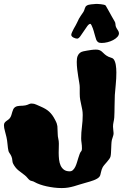

<svg xmlns="http://www.w3.org/2000/svg" viewBox="-26 -913 642 975"><path d="M557.1 -430.2Q555.7 -401.4 555.7 -372.6Q555.7 -343.8 554.2 -315.9Q553.2 -304.7 550.5 -293Q547.9 -281.2 547.9 -270Q547.9 -260.7 549.3 -252.7Q550.8 -244.6 550.8 -236.8Q550.8 -228 547.6 -220Q544.4 -211.9 542 -202.1Q540 -191.9 539.6 -180.7Q539.1 -169.4 538.6 -158.2Q538.1 -147 537.6 -136.7Q537.1 -126.5 535.2 -118.2Q533.7 -112.3 528.6 -105.2Q523.4 -98.1 517.1 -90.8Q510.7 -83.5 504.6 -76.4Q498.5 -69.3 495.1 -63Q492.2 -57.6 490.2 -51.3Q488.3 -44.9 486.8 -38.6Q485.4 -32.2 483.9 -26.4Q482.4 -20.5 480 -17.1Q476.1 -11.2 468 -6.3Q460 -1.5 450.4 2.2Q440.9 5.9 430.9 8.8Q420.9 11.7 412.1 14.2Q394 19 378.9 23.9Q363.8 28.8 349.1 33Q334.5 37.1 319.6 39.6Q304.7 42 287.1 42Q268.1 42 248.5 39.6Q229 37.1 210.9 33.2Q192.9 29.3 177 23.7Q161.1 18.1 148.9 11.2Q143.6 7.8 136.2 6.3Q128.9 4.9 125 2Q119.6 -2 113.5 -9.5Q107.4 -17.1 100.1 -22.9Q83.5 -35.2 67.9 -47.6Q52.2 -60.1 41 -81.1Q37.1 -88.4 36.6 -98.6Q36.1 -108.9 32.2 -118.2Q28.8 -126.5 23.7 -133.5Q18.6 -140.6 17.1 -146Q15.1 -153.3 14.2 -162.1Q13.2 -170.9 12.2 -180.4Q11.2 -189.9 10 -199.5Q8.8 -209 6.8 -216.8Q3.9 -231 -1 -247.6Q-5.9 -264.2 -5.9 -276.9Q-5.9 -285.2 -2.4 -289.8Q1 -294.4 5.9 -298.1Q10.7 -301.8 16.4 -305.7Q22 -309.6 25.9 -315.9Q30.3 -322.8 32.2 -330.1Q34.2 -337.4 36.4 -344.7Q38.6 -352.1 41.5 -358.4Q44.4 -364.7 50.8 -369.1Q56.2 -372.6 62.5 -374Q68.8 -375.5 75.4 -375.7Q82 -376 89.1 -376.2Q96.2 -376.5 103 -377.9Q113.8 -380.4 120.4 -383.8Q127 -387.2 133.8 -387.2Q147.5 -387.2 158.2 -381.8Q168.9 -376.5 180.2 -372.1Q193.8 -366.2 204.3 -360.1Q214.8 -354 223.4 -346.2Q231.9 -338.4 239.3 -328.4Q246.6 -318.4 253.9 -304.2Q259.8 -293 262.2 -285.9Q264.6 -278.8 265.4 -272.2Q266.1 -265.6 266.1 -256.8Q266.1 -248 267.1 -232.9Q267.1 -220.7 270 -208.7Q272.9 -196.8 272.9 -184.1Q272.9 -172.9 272.5 -160.9Q272 -148.9 272 -137.2Q272 -119.6 273.9 -102.8Q275.9 -85.9 281.7 -72.8Q287.6 -59.6 298.6 -51.3Q309.6 -43 328.1 -43Q337.4 -43 344.2 -49.3Q351.1 -55.7 356 -65.4Q360.8 -75.2 364.5 -87.2Q368.2 -99.1 371.6 -110.6Q375 -122.1 378.7 -131.6Q382.3 -141.1 387.2 -146Q390.1 -148.9 390.1 -159.2Q390.1 -174.3 388.2 -186.5Q386.2 -198.7 386.2 -210.9Q386.2 -239.7 390.1 -269.3Q394 -298.8 394 -329.1Q394 -344.2 391.6 -356.7Q389.2 -369.1 386.5 -381.1Q383.8 -393.1 381.3 -406.5Q378.9 -419.9 378.9 -437V-470.2Q378.9 -479 376.5 -492.9Q374 -506.8 371.3 -523.9Q368.7 -541 366.2 -560.5Q363.8 -580.1 363.8 -599.1Q363.8 -618.2 368.4 -628.9Q373 -639.6 380.4 -645Q387.7 -650.4 397 -652.3Q406.2 -654.3 415 -655.8Q425.8 -657.7 437.7 -659.4Q449.7 -661.1 460.9 -661.1Q472.2 -661.1 478.8 -658.4Q485.4 -655.8 490.5 -651.6Q495.6 -647.5 500.7 -642.1Q505.9 -636.7 514.2 -630.9Q525.4 -623.5 535.9 -620.8Q546.4 -618.2 550.8 -612.8Q558.6 -602.5 561.8 -584.5Q564.9 -566.4 564.9 -544.9Q564.9 -514.6 561.8 -483.6Q558.6 -452.6 557.1 -430.2ZM578.1 -744.1Q578.1 -734.4 569.8 -725.3Q561.5 -716.3 548.6 -709.5Q535.6 -702.6 520 -698.7Q504.4 -694.8 489.7 -694.8Q478 -694.8 472.2 -699Q466.3 -703.1 463.1 -710.4Q460 -717.8 457.8 -727.3Q455.6 -736.8 452.1 -747.1Q452.1 -747.6 450.2 -754.4Q448.2 -761.2 445.3 -769.3Q442.4 -777.3 439 -784.2Q435.5 -791 433.1 -792Q425.8 -792 417.2 -780.3Q408.7 -768.6 399.4 -754.4Q390.1 -740.2 381.6 -728.5Q373 -716.8 365.7 -716.8Q361.8 -716.8 356.9 -718.3Q352.1 -719.7 347.2 -722.2Q342.3 -724.6 339.1 -728.3Q335.9 -731.9 335.9 -735.8Q335.9 -740.7 339.6 -749Q343.3 -757.3 348.1 -766.4Q353 -775.4 358.2 -784.2Q363.3 -793 365.7 -798.8Q375.5 -821.3 383.8 -832.3Q392.1 -843.3 397.9 -853Q400.4 -856.9 401.9 -861.6Q403.3 -866.2 404.8 -870.6Q406.2 -875 408.4 -878.7Q410.6 -882.3 415 -884.8Q418.5 -887.2 424.3 -888.7Q430.2 -890.1 437 -890.9Q443.8 -891.6 450.7 -892.1Q457.5 -892.6 461.9 -893.1Q465.3 -893.1 472.2 -892.8Q479 -892.6 486.6 -891.6Q494.1 -890.6 501 -889.2Q507.8 -887.7 510.7 -884.8Q519 -870.1 527.3 -855.5Q534.2 -842.8 542 -828.9Q549.8 -814.9 556.2 -804.2Q560.1 -797.9 560.3 -790.3Q560.5 -782.7 563 -775.9Q566.9 -767.6 572.5 -759.5Q578.1 -751.5 578.1 -744.1Z"/></svg>

Font: Freckle Face
Style: Regular
Weight: 400
Designer: Astigmatic (AOETI)
Foundry: Astigmatic (AOETI)
Version: Version 1.000